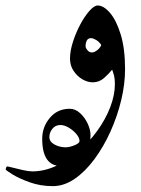

<svg xmlns="http://www.w3.org/2000/svg" viewBox="-74 -334 499 681"><path d="M369.6 -88.4Q369.6 -36.1 356 21Q342.3 78.1 317.9 132.3Q293.5 186.5 261 230.5Q228.5 274.4 190.9 300.3Q153.3 326.2 113.3 326.2Q69.3 326.2 31.2 312.5Q-6.8 298.8 -30.3 284.2Q-53.7 269.5 -53.7 267.1Q-53.7 263.7 -52 260Q-50.3 256.3 -48.3 256.3Q-45.4 256.3 -28.6 260.7Q-11.7 265.1 8.3 269.5Q28.3 273.9 40.5 273.9Q82.5 273.9 124.8 254.6Q167 235.4 204.3 202.9Q241.7 170.4 271 129.9Q300.3 89.4 316.9 46.4Q333.5 3.4 333.5 -36.1Q333.5 -53.7 330.6 -65.4Q327.6 -77.1 323.7 -86.9Q312.5 -72.8 295.2 -57.4Q277.8 -42 254.9 -42Q236.8 -42 218.3 -52.7Q199.7 -63.5 187 -82.5Q174.3 -101.6 174.3 -126Q174.3 -153.3 184.8 -185.8Q195.3 -218.3 210.9 -247.6Q226.6 -276.9 243.4 -295.7Q260.3 -314.5 272.5 -314.5Q293.5 -314.5 315.9 -288.6Q338.4 -262.7 354 -212.2Q369.6 -161.6 369.6 -88.4ZM285.2 -174.3Q277.8 -186 266.8 -192.4Q255.9 -198.7 249 -198.7Q238.3 -198.7 233.9 -190.2Q229.5 -181.6 229.5 -169.9Q229.5 -164.1 236.1 -156Q242.7 -147.9 252 -147.9Q260.3 -147.9 270.8 -156Q281.2 -164.1 285.2 -174.3ZM247.1 145.5Q247.1 189.9 217.5 222.4Q188 254.9 142.6 254.9Q75.7 254.9 75.7 158.2Q75.7 116.2 102.8 84Q129.9 51.8 173.3 51.8Q193.4 51.8 210.2 67.4Q227.1 83 237.1 104.7Q247.1 126.5 247.1 145.5ZM208 166Q208 154.8 197 141.6Q186 128.4 170.2 118.9Q154.3 109.4 140.1 109.4Q122.6 109.4 111.8 122.8Q101.1 136.2 101.1 151.9Q101.1 168.5 119.1 178.5Q137.2 188.5 159.2 188.5Q171.9 188.5 189.9 181.4Q208 174.3 208 166Z"/></svg>

Font: Scheherazade New
Style: Regular
Weight: 400
Designer: SIL International
Foundry: SIL International
Version: Version 4.000